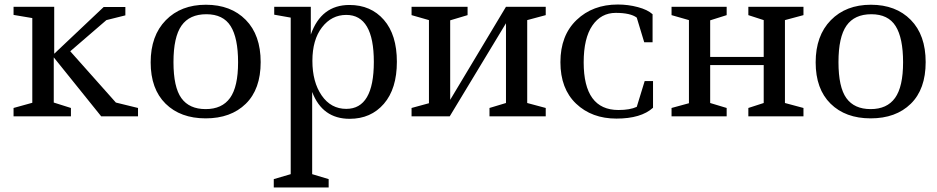

<svg xmlns="http://www.w3.org/2000/svg" viewBox="-20 -515 4146 850"><path d="M40 -485H220V-277L439 -484H535V-447L451 -426L291 -288L493 -61L591 -37V0H428L218 -261V-61L294 -37V0H40V-37L123 -60V-435L40 -449Z M1034 -239Q1034 -347 1001 -399.5Q968 -452 893.5 -452Q819 -452 783.5 -401.5Q748 -351 748 -240Q748 -129 783 -80.5Q818 -32 890.5 -32Q963 -32 998.5 -81.5Q1034 -131 1034 -239ZM647 -239Q647 -357 714 -425.5Q781 -494 891.5 -494Q1002 -494 1068 -427Q1134 -360 1134 -240Q1134 -120 1068 -55.5Q1002 9 890.5 9Q779 9 713 -56Q647 -121 647 -239Z M1194 -485H1356V-362Q1402 -493 1527 -493Q1622 -493 1679.5 -427Q1737 -361 1737 -241.5Q1737 -122 1679.5 -55.5Q1622 11 1528 11Q1407 11 1362 -108V256L1435 278V315H1192V278L1267 256V-437L1194 -450ZM1513 -449Q1448 -449 1405.5 -394Q1363 -339 1363 -245.5Q1363 -152 1404 -92.5Q1445 -33 1513 -33Q1635 -33 1635 -241Q1635 -449 1513 -449Z M2147 0V-37L2220 -59V-412L1971 0H1802V-37L1879 -58V-426L1802 -448V-485H2050V-448L1973 -425V-73L2220 -485H2396V-448L2314 -426V-59L2396 -37V0Z M2871 -156V-38Q2818 10 2709 10Q2600 10 2530.5 -56Q2461 -122 2461 -240Q2461 -358 2532.5 -426.5Q2604 -495 2715 -495Q2761 -495 2804 -483.5Q2847 -472 2869 -452V-328H2832L2799 -437Q2771 -458 2706 -458Q2641 -458 2602.5 -402Q2564 -346 2564 -239Q2564 -28 2718 -28Q2769 -28 2799 -42L2834 -156Z M3293 0V-37L3361 -59V-227H3124V-59L3197 -37V0H2953V-37L3030 -58V-426L2953 -448V-485H3197V-448L3124 -425V-263H3361V-426L3293 -448V-485H3537V-448L3455 -426V-59L3537 -37V0Z M3978 -239Q3978 -347 3945 -399.5Q3912 -452 3837.5 -452Q3763 -452 3727.5 -401.5Q3692 -351 3692 -240Q3692 -129 3727 -80.5Q3762 -32 3834.5 -32Q3907 -32 3942.5 -81.5Q3978 -131 3978 -239ZM3591 -239Q3591 -357 3658 -425.5Q3725 -494 3835.5 -494Q3946 -494 4012 -427Q4078 -360 4078 -240Q4078 -120 4012 -55.5Q3946 9 3834.5 9Q3723 9 3657 -56Q3591 -121 3591 -239Z"/></svg>

Font: Ledger
Style: Regular
Weight: 400
Designer: Denis Masharov
Foundry: Denis Masharov
Version: 1.001